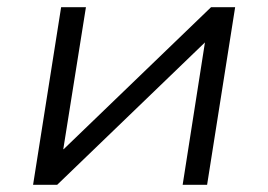

<svg xmlns="http://www.w3.org/2000/svg" viewBox="-20 -514 746 534"><path d="M72 0 150 -494H219L156 -99H157L567 -494H634L556 0H488L550 -396L139 0Z"/></svg>

Font: Nunito Sans 7pt SemiExpanded Light
Style: Italic
Weight: 300
Width: 6
Italic angle: -9°
Designer: Vernon Adams
Foundry: Vernon Adams
Version: Version 3.101;gftools[0.9.27]